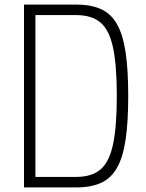

<svg xmlns="http://www.w3.org/2000/svg" viewBox="-20 -820 640 840"><path d="M85 0V-800H313Q378 -800 422 -780Q466 -760 492 -714Q518 -668 529.5 -591Q541 -514 541 -400Q541 -286 529.5 -209Q518 -132 492 -86Q466 -40 422 -20Q378 0 313 0ZM135 -14 102 -46H313Q381 -46 419.5 -78.5Q458 -111 474.5 -188.5Q491 -266 491 -400Q491 -535 474.5 -612Q458 -689 419.5 -721.5Q381 -754 313 -754H102L135 -786Z"/></svg>

Font: Victor Mono Thin
Style: Regular
Weight: 100
Monospace: yes
Designer: Rune Bjørnerås
Version: Version 1.561;gftools[0.9.30]